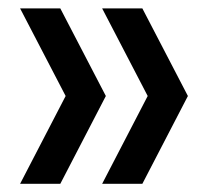

<svg xmlns="http://www.w3.org/2000/svg" viewBox="-20 -516 527 468"><path d="M29 -68 140 -282 29 -495.5H127L238 -282L127 -68ZM229 -68 340 -282 229 -495.5H327L438 -282L327 -68Z"/></svg>

Font: Encode Sans Semi Condensed Medium
Style: Regular
Weight: 500
Width: 4
Designer: Multiple Designers
Foundry: Impallari Type
Version: Version 3.000; ttfautohint (v1.8.3) -l 8 -r 50 -G 200 -x 14 